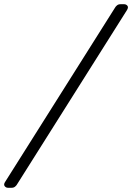

<svg xmlns="http://www.w3.org/2000/svg" viewBox="-69 -806 627 910"><path d="M-31 84Q-41 84 -47 76Q-53 68 -44 55L477 -771Q479 -775 485.5 -780.5Q492 -786 502 -786H519Q529 -786 535 -778.5Q541 -771 532 -757L11 69Q9 73 2.5 78.5Q-4 84 -14 84Z"/></svg>

Font: Rubik Light
Style: Italic
Weight: 300
Italic angle: -12°
Designer: Hubert and Fischer
Foundry: Hubert and Fischer
Version: Version 2.300;gftools[0.9.30]